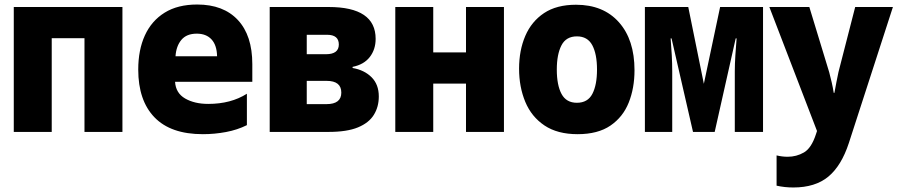

<svg xmlns="http://www.w3.org/2000/svg" viewBox="-20 -584 3981 850"><path d="M41 0V-553H522V0H354V-415H209V0Z M878 10Q736 10 664 -64.5Q592 -139 592 -276Q592 -363 621.5 -427.5Q651 -492 709 -528Q767 -564 853 -564Q969 -564 1033 -495.5Q1097 -427 1097 -300V-222H755Q758 -172 799.5 -148Q841 -124 902 -124Q1002 -124 1073 -169V-30Q1031 -9 980.5 0.5Q930 10 878 10ZM757 -335H941Q940 -384 916.5 -409.5Q893 -435 851 -435Q806 -435 783 -407.5Q760 -380 757 -335Z M1174 0V-553H1435Q1643 -553 1643 -412Q1643 -365 1617 -331.5Q1591 -298 1541 -288V-283Q1593 -274 1625 -242Q1657 -210 1657 -157Q1657 -111 1635 -75.5Q1613 -40 1564.5 -20Q1516 0 1435 0ZM1338 -344H1423Q1480 -344 1480 -387Q1480 -430 1428 -430H1338ZM1338 -123H1425Q1491 -123 1491 -174Q1491 -226 1426 -226H1338Z M1730 0V-553H1898V-352H2043V-553H2211V0H2043V-214H1898V0Z M2537 10Q2448 10 2390.5 -28.5Q2333 -67 2305.5 -133Q2278 -199 2278 -280Q2278 -361 2305.5 -425Q2333 -489 2388.5 -526Q2444 -563 2530 -563Q2651 -563 2720 -485.5Q2789 -408 2789 -273Q2789 -194 2763.5 -130Q2738 -66 2682.5 -28Q2627 10 2537 10ZM2534 -129Q2582 -129 2602.5 -168.5Q2623 -208 2623 -276Q2623 -345 2602 -384Q2581 -423 2534 -423Q2486 -423 2465.5 -383Q2445 -343 2445 -276Q2445 -207 2466 -168Q2487 -129 2534 -129Z M2835 0V-553H3027L3096 -213L3168 -553H3358V0H3233V-268Q3233 -301 3235.5 -339Q3238 -377 3241 -414H3237L3144 0H3048L2953 -414H2949Q2952 -376 2954 -339.5Q2956 -303 2956 -267V0Z M3492 246Q3454 246 3418 238V104Q3443 110 3467 110Q3506 110 3539 91Q3572 72 3592 11L3597 -4L3386 -553H3563L3651 -264Q3657 -241 3662 -219.5Q3667 -198 3671 -173H3674Q3678 -196 3683 -221Q3688 -246 3692 -265L3766 -553H3933L3738 49Q3705 150 3647 198Q3589 246 3492 246Z"/></svg>

Font: Noto Sans Mono SemiCondensed Black
Style: Regular
Weight: 900
Width: 4
Designer: Monotype Design Team
Foundry: Monotype Imaging Inc.
Version: Version 2.014; ttfautohint (v1.8.4.7-5d5b)